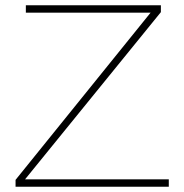

<svg xmlns="http://www.w3.org/2000/svg" viewBox="-20 -708 699 728"><path d="M39 -26 551 -660H78V-688H590V-662L75 -28H620V0H39Z"/></svg>

Font: Roundo Variable
Style: Regular
Weight: 200
Designer: Shiva Nallaperumal
Foundry: Indian Type Foundry
Version: Version 2.000